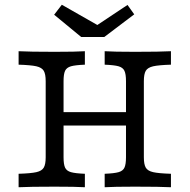

<svg xmlns="http://www.w3.org/2000/svg" viewBox="-20 -786 796 806"><path d="M508.9 -125.8V-445.2Q508.9 -475 502.4 -488.7Q496 -502.4 477.8 -507.7Q459.7 -512.9 419.4 -514.5V-571Q457.3 -568.5 546 -568.5Q653.2 -568.5 697.6 -571V-514.5Q646 -512.9 623 -507.7Q600 -502.4 591.9 -488.7Q583.9 -475 583.9 -445.2V-125.8Q583.9 -96 591.9 -82.3Q600 -68.5 623 -63.3Q646 -58.1 697.6 -56.5V0Q653.2 -2.4 546 -2.4Q457.3 -2.4 419.4 0V-56.5Q459.7 -58.1 477.8 -63.3Q496 -68.5 502.4 -82.3Q508.9 -96 508.9 -125.8ZM171.8 -125.8V-445.2Q171.8 -475 163.7 -488.7Q155.6 -502.4 132.7 -507.7Q109.7 -512.9 58.1 -514.5V-571Q103.2 -568.5 209.7 -568.5Q299.2 -568.5 336.3 -571V-514.5Q296 -512.9 277.8 -507.7Q259.7 -502.4 253.2 -488.7Q246.8 -475 246.8 -445.2V-125.8Q246.8 -96 253.2 -82.3Q259.7 -68.5 277.8 -63.3Q296 -58.1 336.3 -56.5V0Q299.2 -2.4 209.7 -2.4Q103.2 -2.4 58.1 0V-56.5Q109.7 -58.1 132.7 -63.3Q155.6 -68.5 163.7 -82.3Q171.8 -96 171.8 -125.8ZM218.5 -315.3H537.1V-258.9H218.5ZM543.5 -725.8 417.7 -630.6H321L207.3 -724.2L239.5 -766.1L417.7 -664.5H363.7L515.3 -765.3Z"/></svg>

Font: Playfair Micro SmCond SmLight
Style: Regular
Weight: 360
Width: 4
Designer: Claus Eggers Sørensen
Foundry: Claus Eggers Sørensen
Version: Version 2.100;Glyphs 3.2 (3219)